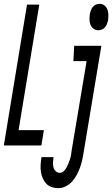

<svg xmlns="http://www.w3.org/2000/svg" viewBox="-42 -759 586 1002"><path d="M-22 0 99 -735H163L55 -80H187L174 0ZM471 -601Q457 -601 446 -609.5Q435 -618 430 -630.5Q425 -643 425 -657.5Q425 -672 427 -687Q429 -696 432.5 -705.5Q436 -715 442.5 -723Q449 -731 458.5 -735Q468 -739 478 -739Q492 -739 503 -730.5Q514 -722 518.5 -709.5Q523 -697 523.5 -682.5Q524 -668 522 -653Q520 -644 516.5 -634.5Q513 -625 506.5 -617Q500 -609 490 -605Q480 -601 471 -601ZM262 223Q244 223 227 217Q210 211 199 199Q188 187 181 171Q174 155 171.5 137Q169 119 170 101Q171 83 174 65L175 61H238L237 63Q235 76 234.5 89Q234 102 237 114Q240 126 249 134.5Q258 143 271 143Q282 143 291 134Q300 125 305.5 114.5Q311 104 315.5 93Q320 82 323.5 71Q327 60 329 48.5Q331 37 332 26L410 -440H341L345 -520H487L394 39Q391 59 386.5 78.5Q382 98 375 117Q368 136 358 154.5Q348 173 334 188.5Q320 204 301 213.5Q282 223 262 223Z"/></svg>

Font: Iosevka Term Curly Md Obl
Style: Regular
Weight: 500
Italic angle: -9°
Designer: Belleve Invis
Foundry: Belleve Invis
Version: Version 32.3.0